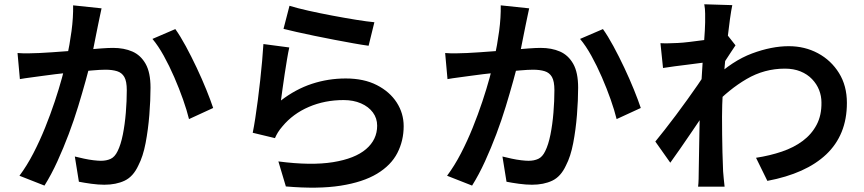

<svg xmlns="http://www.w3.org/2000/svg" viewBox="-20 -826 4040 898"><path d="M455 -787Q451 -770 447 -749.5Q443 -729 439 -711Q435 -690 429 -661.5Q423 -633 417.5 -603.5Q412 -574 406 -546Q396 -504 380.5 -448Q365 -392 345.5 -328Q326 -264 301.5 -199Q277 -134 248.5 -71.5Q220 -9 188 42L71 -4Q106 -51 136 -109Q166 -167 191 -229Q216 -291 236 -351Q256 -411 270 -462.5Q284 -514 292 -552Q306 -617 314.5 -680.5Q323 -744 322 -801ZM800 -690Q823 -658 849 -610Q875 -562 900 -509Q925 -456 945 -406.5Q965 -357 977 -321L864 -269Q854 -310 836 -361Q818 -412 795 -465Q772 -518 746 -565Q720 -612 693 -644ZM62 -578Q88 -576 113 -576.5Q138 -577 164 -578Q188 -579 223 -581.5Q258 -584 298.5 -587Q339 -590 379 -593.5Q419 -597 453 -599.5Q487 -602 509 -602Q560 -602 599 -585Q638 -568 661 -527.5Q684 -487 684 -416Q684 -358 678.5 -289Q673 -220 661 -157Q649 -94 627 -52Q603 0 563 19Q523 38 468 38Q440 38 407 33.5Q374 29 349 24L330 -94Q350 -89 373 -84Q396 -79 417.5 -76.5Q439 -74 452 -74Q478 -74 497.5 -83Q517 -92 530 -119Q545 -149 554.5 -196.5Q564 -244 568.5 -299Q573 -354 573 -404Q573 -446 561.5 -466Q550 -486 527.5 -493Q505 -500 473 -500Q450 -500 410 -496.5Q370 -493 324 -488.5Q278 -484 239 -479Q200 -474 178 -471Q158 -468 126.5 -464Q95 -460 73 -456Z M1334 -799Q1369 -788 1422.5 -776Q1476 -764 1534.5 -753Q1593 -742 1645.5 -733.5Q1698 -725 1731 -722L1704 -612Q1674 -616 1632.5 -623.5Q1591 -631 1543.5 -640Q1496 -649 1450.5 -658.5Q1405 -668 1367 -676.5Q1329 -685 1306 -691ZM1333 -604Q1328 -582 1322.5 -549Q1317 -516 1311.5 -480Q1306 -444 1301.5 -411Q1297 -378 1294 -356Q1363 -409 1439 -434Q1515 -459 1597 -459Q1682 -459 1742.5 -428Q1803 -397 1835.5 -346.5Q1868 -296 1868 -236Q1868 -168 1838.5 -110.5Q1809 -53 1743.5 -13.5Q1678 26 1573 42.5Q1468 59 1317 46L1282 -71Q1435 -51 1537.5 -67.5Q1640 -84 1692 -128.5Q1744 -173 1744 -238Q1744 -273 1724 -300Q1704 -327 1668.5 -342.5Q1633 -358 1587 -358Q1499 -358 1424.5 -326Q1350 -294 1301 -235Q1288 -220 1280 -207Q1272 -194 1266 -180L1162 -205Q1168 -234 1174 -273.5Q1180 -313 1186 -358.5Q1192 -404 1197 -450.5Q1202 -497 1206 -541Q1210 -585 1212 -620Z M2455 -787Q2451 -770 2447 -749.5Q2443 -729 2439 -711Q2435 -690 2429 -661.5Q2423 -633 2417.5 -603.5Q2412 -574 2406 -546Q2396 -504 2380.5 -448Q2365 -392 2345.5 -328Q2326 -264 2301.5 -199Q2277 -134 2248.5 -71.5Q2220 -9 2188 42L2071 -4Q2106 -51 2136 -109Q2166 -167 2191 -229Q2216 -291 2236 -351Q2256 -411 2270 -462.5Q2284 -514 2292 -552Q2306 -617 2314.5 -680.5Q2323 -744 2322 -801ZM2800 -690Q2823 -658 2849 -610Q2875 -562 2900 -509Q2925 -456 2945 -406.5Q2965 -357 2977 -321L2864 -269Q2854 -310 2836 -361Q2818 -412 2795 -465Q2772 -518 2746 -565Q2720 -612 2693 -644ZM2062 -578Q2088 -576 2113 -576.5Q2138 -577 2164 -578Q2188 -579 2223 -581.5Q2258 -584 2298.5 -587Q2339 -590 2379 -593.5Q2419 -597 2453 -599.5Q2487 -602 2509 -602Q2560 -602 2599 -585Q2638 -568 2661 -527.5Q2684 -487 2684 -416Q2684 -358 2678.5 -289Q2673 -220 2661 -157Q2649 -94 2627 -52Q2603 0 2563 19Q2523 38 2468 38Q2440 38 2407 33.5Q2374 29 2349 24L2330 -94Q2350 -89 2373 -84Q2396 -79 2417.5 -76.5Q2439 -74 2452 -74Q2478 -74 2497.5 -83Q2517 -92 2530 -119Q2545 -149 2554.5 -196.5Q2564 -244 2568.5 -299Q2573 -354 2573 -404Q2573 -446 2561.5 -466Q2550 -486 2527.5 -493Q2505 -500 2473 -500Q2450 -500 2410 -496.5Q2370 -493 2324 -488.5Q2278 -484 2239 -479Q2200 -474 2178 -471Q2158 -468 2126.5 -464Q2095 -460 2073 -456Z M3516 -88Q3581 -98 3637 -117Q3693 -136 3734.5 -167Q3776 -198 3799.5 -242.5Q3823 -287 3822 -347Q3822 -377 3811 -405Q3800 -433 3778 -456Q3756 -479 3724 -492Q3692 -505 3651 -505Q3555 -505 3472 -456.5Q3389 -408 3316 -330V-457Q3406 -542 3497.5 -576Q3589 -610 3669 -610Q3744 -610 3805.5 -577Q3867 -544 3904 -484.5Q3941 -425 3941 -345Q3941 -269 3916.5 -209Q3892 -149 3844.5 -104Q3797 -59 3728 -28Q3659 3 3569 20ZM3290 -535Q3274 -534 3249.5 -530.5Q3225 -527 3195.5 -523.5Q3166 -520 3136 -516Q3106 -512 3081 -508L3069 -624Q3089 -623 3107.5 -623.5Q3126 -624 3150 -625Q3173 -626 3205.5 -630Q3238 -634 3272 -638.5Q3306 -643 3336 -649Q3366 -655 3383 -661L3420 -614Q3412 -602 3400 -584Q3388 -566 3376.5 -548Q3365 -530 3356 -516L3306 -343Q3289 -318 3265 -282.5Q3241 -247 3214.5 -208Q3188 -169 3162 -131.5Q3136 -94 3115 -65L3045 -164Q3064 -187 3089 -219Q3114 -251 3141.5 -287.5Q3169 -324 3195 -360.5Q3221 -397 3243 -428.5Q3265 -460 3279 -482L3282 -515ZM3278 -721Q3278 -741 3278 -762.5Q3278 -784 3274 -806L3405 -802Q3400 -779 3394 -736Q3388 -693 3381.5 -636.5Q3375 -580 3369.5 -518Q3364 -456 3360.5 -394.5Q3357 -333 3357 -280Q3357 -238 3357.5 -196.5Q3358 -155 3359 -113Q3360 -71 3362 -25Q3363 -12 3365 9.5Q3367 31 3369 47H3245Q3247 32 3247.5 10.5Q3248 -11 3248 -23Q3249 -71 3249.5 -111.5Q3250 -152 3251 -197Q3252 -242 3253 -302Q3254 -325 3256 -361.5Q3258 -398 3260.5 -441.5Q3263 -485 3266 -530Q3269 -575 3272 -614.5Q3275 -654 3276.5 -682.5Q3278 -711 3278 -721Z"/></svg>

Font: Noto Sans JP Thin SemiBold
Style: Regular
Weight: 600
Version: Version 2.004-H2;hotconv 1.0.118;makeotfexe 2.5.65603